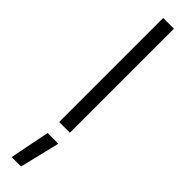

<svg xmlns="http://www.w3.org/2000/svg" viewBox="-347 -685 937 937"><g transform="rotate(45 121.0 -216.5)"><path d="M84 0H158V-718H84ZM41 285H106L156 78H82Z"/></g></svg>

Font: TitilliumText22L
Style: 400 wt
Weight: 400
Designer: Campivisivi
Foundry: Campivisivi
Version: 1.000